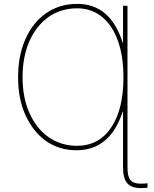

<svg xmlns="http://www.w3.org/2000/svg" viewBox="-20 -757 787 980"><path d="M110.4 -558.9Q128.9 -600.1 155.2 -633.2Q181.5 -666.2 214.7 -689.3Q247.9 -712.4 287.8 -724.8Q327.8 -737.2 373.6 -737.2Q543.7 -737.2 605.8 -539.8H608V-727.3H630.7V98Q630.7 120.4 634.2 136.2Q637.8 152 645.8 161.8Q653.8 171.5 666.7 176Q679.7 180.4 698.2 180.4Q717.7 180.4 733 178.3V201Q717 203.1 698.2 203.1Q650.9 203.1 629.4 178.1Q608 153.1 608 98V-186.1H605.8Q541.9 9.9 370 9.9Q324.2 9.9 284.8 -2.7Q245.4 -15.3 212.9 -38.7Q180.4 -62.1 154.7 -95.2Q128.9 -128.2 110.1 -169Q72.4 -250.7 72.4 -363.6Q72.4 -474.4 110.4 -558.9ZM130.3 -180.4Q147.7 -141 172.4 -109.7Q197.1 -78.5 228 -57Q258.9 -35.5 295.5 -24.1Q332 -12.8 373.6 -12.8Q484.7 -12.8 547.6 -106.2Q610.4 -199.6 610.1 -363.6Q610.1 -445 593.6 -509.9Q577.1 -574.9 546.5 -620.4Q516 -665.8 472.1 -690.2Q428.3 -714.5 373.6 -714.5Q290.1 -714.5 228 -670.5Q196.7 -648.4 172.1 -617.2Q147.4 -585.9 130.3 -547.1Q113.3 -508.2 104.2 -462Q95.2 -415.8 95.2 -363.6Q95.2 -310 103.9 -265.1Q112.6 -220.2 130.3 -180.4Z"/></svg>

Font: Inter P Thin
Style: Regular
Weight: 100
Designer: Rasmus Andersson
Foundry: rsms
Version: Version 3.018;git-588b23468